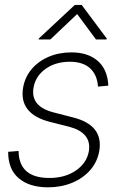

<svg xmlns="http://www.w3.org/2000/svg" viewBox="-20 -761 486 792"><path d="M426.8 -407.7 384.3 -403.8Q380.9 -452.6 351.3 -479.5Q321.8 -506.3 268.1 -506.3Q208.5 -506.3 167.2 -476.3Q126 -446.3 118.2 -398.9Q105.5 -321.8 200.7 -297.4L282.2 -276.4Q407.2 -244.6 389.6 -138.7Q381.8 -93.3 352.1 -59.3Q322.3 -25.4 277.1 -6.8Q231.9 11.7 177.7 11.7Q101.6 11.7 57.4 -25.6Q13.2 -63 13.7 -134.8L56.6 -138.2Q58.1 -26.9 183.6 -26.9Q248.5 -26.9 293.5 -57.9Q338.4 -88.9 346.7 -138.2Q352.5 -176.3 331.8 -201.2Q311 -226.1 266.6 -237.8L185.5 -258.3Q57.6 -291.5 75.2 -398.9Q82.5 -442.4 110.1 -475.3Q137.7 -508.3 180.4 -526.6Q223.1 -544.9 274.4 -544.9Q343.3 -544.9 383.5 -509.5Q423.8 -474.1 426.8 -407.7ZM376 -598.1 298.3 -703.1 187.5 -598.1H139.2L140.1 -602.1L288.6 -740.7H316.9L420.4 -602.1L419.4 -598.1Z"/></svg>

Font: Inter Display Extra Light
Style: Italic
Weight: 200
Italic angle: -9.39999°
Designer: Rasmus Andersson
Foundry: rsms
Version: Version 4.000;git-4fc901f